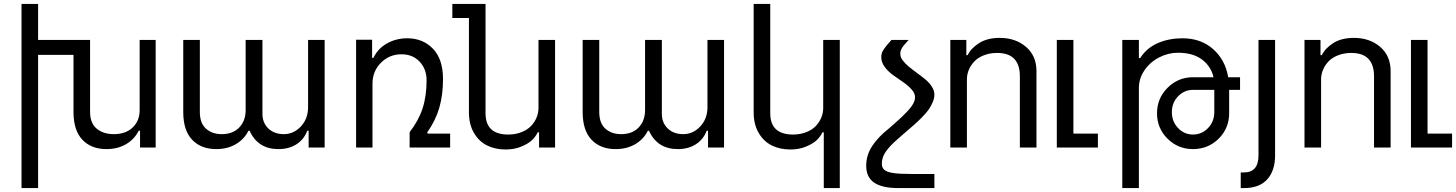

<svg xmlns="http://www.w3.org/2000/svg" viewBox="-20 -747 7371 972"><path d="M172.9 -727.1V-544.9H436V-180.2Q436 -123.5 469.5 -95.7Q502.9 -67.9 556.2 -67.9Q616.7 -67.9 651.9 -101.8Q687 -135.7 687 -189.9V-544.9H768.1V0H689V-85H682.1Q660.6 -42 618.2 -17.1Q575.7 7.8 519 7.8Q441.9 7.8 397 -39.6Q352.1 -86.9 352.1 -180.2V-469.2H172.9V205.1H88.9V-727.1Z M1539.6 -544.9H1623.5V0H1542.5V-85H1535.6Q1518.6 -40.5 1480.5 -16.4Q1442.4 7.8 1389.6 7.8Q1285.6 7.8 1243.7 -85H1237.8Q1216.3 -42 1173.8 -17.1Q1131.3 7.8 1074.7 7.8Q997.6 7.8 952.6 -39.6Q907.7 -86.9 907.7 -180.2V-544.9H991.7V-180.2Q991.7 -123.5 1022.7 -95.7Q1053.7 -67.9 1102.5 -67.9Q1159.2 -67.9 1191.4 -101.8Q1223.6 -135.7 1223.6 -189.9V-544.9H1308.6V-170.9Q1308.6 -125 1338.6 -96.4Q1368.7 -67.9 1416.5 -67.9Q1466.8 -67.9 1503.2 -106.9Q1539.6 -146 1539.6 -204.1Z M2053.7 0V-78.1Q2097.7 -133.8 2118.7 -196.5Q2139.6 -259.3 2139.6 -340.8Q2139.6 -397 2104.5 -434.6Q2069.3 -472.2 2012.7 -472.2Q1951.2 -472.2 1908.4 -429.2Q1865.7 -386.2 1865.7 -323.2V0H1782.7V-545.9H1863.8V-454.1H1870.6Q1892.6 -501 1939 -527.1Q1985.4 -553.2 2041.5 -553.2Q2121.1 -553.2 2171.9 -500.2Q2222.7 -447.3 2222.7 -347.2Q2222.7 -267.1 2204.3 -202.6Q2186 -138.2 2142.6 -76.2L2145.5 -70.8H2258.8V0Z M2706.1 -544.9H2790V0H2709V-77.1H2702.1Q2692.9 -57.1 2674.6 -38.8Q2656.2 -20.5 2620.4 -5.4Q2584.5 9.8 2540 9.8Q2487.3 9.8 2446 -10.5Q2404.8 -30.8 2379.4 -74Q2354 -117.2 2354 -178.2V-655.8H2270V-727.1H2438V-173.8Q2438 -65.9 2552.7 -65.9Q2588.9 -65.9 2618.7 -77.4Q2648.4 -88.9 2667.2 -107.9Q2686 -127 2696 -150.9Q2706.1 -174.8 2706.1 -200.2Z M3561.5 -544.9H3645.5V0H3564.5V-85H3557.6Q3540.5 -40.5 3502.4 -16.4Q3464.4 7.8 3411.6 7.8Q3307.6 7.8 3265.6 -85H3259.8Q3238.3 -42 3195.8 -17.1Q3153.3 7.8 3096.7 7.8Q3019.5 7.8 2974.6 -39.6Q2929.7 -86.9 2929.7 -180.2V-544.9H3013.7V-180.2Q3013.7 -123.5 3044.7 -95.7Q3075.7 -67.9 3124.5 -67.9Q3181.2 -67.9 3213.4 -101.8Q3245.6 -135.7 3245.6 -189.9V-544.9H3330.6V-170.9Q3330.6 -125 3360.6 -96.4Q3390.6 -67.9 3438.5 -67.9Q3488.8 -67.9 3525.1 -106.9Q3561.5 -146 3561.5 -204.1Z M4147.5 -544.9H4231.4V205.1H4150.4V-77.1H4143.6Q4134.3 -57.1 4116 -38.8Q4097.7 -20.5 4061.8 -5.4Q4025.9 9.8 3981.4 9.8Q3928.7 9.8 3887.5 -10.5Q3846.2 -30.8 3820.8 -74Q3795.4 -117.2 3795.4 -178.2V-727.1H3879.4V-173.8Q3879.4 -65.9 3994.6 -65.9Q4030.8 -65.9 4060.5 -77.4Q4090.3 -88.9 4108.9 -107.9Q4127.4 -127 4137.5 -150.9Q4147.5 -174.8 4147.5 -200.2Z M4523.4 -42Q4484.9 -8.8 4464.6 20.3Q4444.3 49.3 4444.3 81.1Q4444.3 102.5 4457.8 113.5Q4471.2 124.5 4503.4 129.2Q4535.6 133.8 4598.1 133.8H4710.4V205.1H4527.3Q4445.3 205.1 4405.3 177.5Q4365.2 149.9 4365.2 92.8Q4365.2 38.1 4395.3 -7.6Q4425.3 -53.2 4479.5 -96.2Q4486.8 -102.5 4510 -122.8Q4533.2 -143.1 4546.4 -155.8Q4559.6 -168.5 4576.9 -187Q4594.2 -205.6 4603 -221.9Q4611.8 -238.3 4612.3 -252.9Q4613.3 -273.4 4595.7 -293.5Q4578.1 -313.5 4552.7 -330.8Q4527.3 -348.1 4501.7 -366.5Q4476.1 -384.8 4458.5 -408.7Q4440.9 -432.6 4441.4 -459Q4441.9 -476.1 4449.5 -489.7Q4457 -503.4 4473.1 -522L4493.2 -544.9H4580.1L4557.1 -519Q4539.1 -498.5 4537.8 -479Q4536.6 -459.5 4548.8 -442.9Q4561 -426.3 4580.3 -410.2Q4599.6 -394 4622.6 -377.4Q4645.5 -360.8 4665 -344.7Q4684.6 -328.6 4697.5 -308.3Q4710.4 -288.1 4710.4 -268.1Q4710.4 -249 4701.4 -228.5Q4692.4 -208 4680.9 -191.7Q4669.4 -175.3 4647.5 -153.1Q4625.5 -130.9 4609.6 -116.9Q4593.8 -103 4565.7 -78.9Q4537.6 -54.7 4523.4 -42Z M4875 -345.2V0H4791V-544.9H4872.1V-467.8H4878.9Q4894 -501 4935.5 -528.1Q4977.1 -555.2 5041 -555.2Q5121.1 -555.2 5174.1 -509.8Q5227.1 -464.4 5227.1 -387.2V0H5143.1V-360.8Q5143.1 -479 5027.8 -479Q4991.7 -479 4961.9 -467.5Q4932.1 -456.1 4913.6 -437Q4895 -418 4885 -394.3Q4875 -370.6 4875 -345.2Z M5538.1 0H5330.1V-544.9H5414.1V-70.8H5538.1Z M6127.4 -179.2V-292H6019.5Q5975.1 -292 5943.8 -259.3Q5912.6 -226.6 5912.6 -179.2Q5912.6 -131.8 5943.8 -98.9Q5975.1 -65.9 6019.5 -65.9Q6064.5 -65.9 6095.9 -98.9Q6127.4 -131.8 6127.4 -179.2ZM6257.8 -292H6202.6V-173.8Q6202.6 -97.7 6149.4 -44.9Q6096.2 7.8 6019.5 7.8Q5943.8 7.8 5890.6 -44.9Q5837.4 -97.7 5837.4 -173.8Q5837.4 -249.5 5890.9 -302.7Q5944.3 -356 6019.5 -356H6123.5Q6110.8 -411.1 6065.2 -445.6Q6019.5 -480 5943.8 -480Q5894 -480 5848.4 -456.5Q5802.7 -433.1 5774.2 -391.6Q5745.6 -350.1 5745.6 -301.8V205.1H5661.6V-544.9H5745.6V-453.1H5752.4Q5785.6 -504.9 5842 -529.1Q5898.4 -553.2 5965.8 -553.2Q6059.6 -553.2 6121.3 -498.5Q6183.1 -443.8 6197.8 -356H6257.8Z M6351.1 40V-544.9H6435.1V40Q6435.1 117.2 6395.3 161.1Q6355.5 205.1 6278.3 205.1H6261.2V126H6276.9Q6351.1 126 6351.1 40Z M6668 -345.2V0H6584V-544.9H6665V-467.8H6671.9Q6687 -501 6728.5 -528.1Q6770 -555.2 6834 -555.2Q6914.1 -555.2 6967 -509.8Q7020 -464.4 7020 -387.2V0H6936V-360.8Q6936 -479 6820.8 -479Q6784.7 -479 6754.9 -467.5Q6725.1 -456.1 6706.5 -437Q6688 -418 6678 -394.3Q6668 -370.6 6668 -345.2Z M7331.1 0H7123V-544.9H7207V-70.8H7331.1Z"/></svg>

Font: Telcell.Market
Style: Regular
Weight: 400
Designer: Rasmus Andersson, Sedrak Mkrtchyan
Version: Version 3.019;git-0a5106e0b